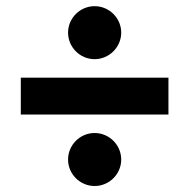

<svg xmlns="http://www.w3.org/2000/svg" viewBox="-20 -664 626 635"><path d="M48.8 -285.2H537.1V-407.2H48.8ZM293 -48.8C341.3 -48.8 380.9 -88.4 380.9 -136.2C380.9 -184.6 341.3 -224.1 293 -224.1C244.6 -224.1 205.1 -184.6 205.1 -136.2C205.1 -88.4 244.6 -48.8 293 -48.8ZM293 -468.3C340.8 -468.3 380.9 -507.8 380.9 -556.2C380.9 -604 341.3 -643.6 293 -643.6C244.6 -643.6 205.1 -604 205.1 -556.2C205.1 -507.8 244.6 -468.3 293 -468.3Z"/></svg>

Font: CaskaydiaCove Nerd Font
Style: Bold
Weight: 700
Designer: Aaron Bell
Foundry: Saja Typeworks
Version: Version 2111.1;Nerd Fonts 2.3.0